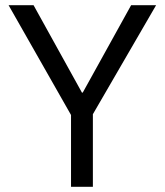

<svg xmlns="http://www.w3.org/2000/svg" viewBox="-20 -718 633 738"><path d="M253 0V-276L13 -698H109L295 -362H298L484 -698H580L337 -279V0Z"/></svg>

Font: IBM Plex Sans Thai
Style: Regular
Weight: 400
Designer: Mike Abbink, Paul van der Laan, Pieter van Rosmalen, Ben Mitchell, Mark Frömberg
Foundry: Bold Monday
Version: Version 1.2